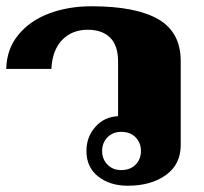

<svg xmlns="http://www.w3.org/2000/svg" viewBox="-30 -583 651 613"><path d="M246 -101Q246 -146 274.5 -178Q303 -210 347 -212V-386Q347 -438 321.5 -463Q296 -488 250 -488Q200 -488 168.5 -455.5Q137 -423 134 -363H-10Q-9 -425 27.5 -470.5Q64 -516 125.5 -539.5Q187 -563 262 -563Q404 -563 475.5 -521.5Q547 -480 547 -388V-120Q547 -58 499.5 -24Q452 10 378 10Q321 10 283.5 -19.5Q246 -49 246 -101ZM420 -101Q420 -127 403 -144.5Q386 -162 357 -162Q330 -162 313 -144.5Q296 -127 296 -101Q296 -75 313 -57.5Q330 -40 357 -40Q386 -40 403 -57.5Q420 -75 420 -101Z"/></svg>

Font: Taviraj Black
Style: Regular
Weight: 900
Designer: Katatrad Team
Foundry: CadsonDemak
Version: Version 1.030